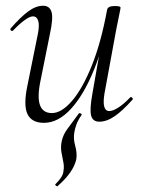

<svg xmlns="http://www.w3.org/2000/svg" viewBox="-20 -415 502 669"><path d="M180 234Q179 235 175 232Q171 229 173 227Q187 213 193.5 202.5Q200 192 201 182Q204 165 200.5 149Q197 133 194 115Q191 97 195 77Q200 54 215 34Q230 14 255 -20Q257 -22 261.5 -19.5Q266 -17 264 -14Q251 5 246 19.5Q241 34 239 46Q235 68 242 93Q249 118 246 139Q245 146 239 160.5Q233 175 219 193.5Q205 212 180 234ZM133 13Q90 13 75.5 -18Q61 -49 76 -119L112 -297Q118 -328 113 -343Q108 -358 95 -358Q84 -358 66 -345Q48 -332 26 -309Q22 -305 18 -309Q14 -313 18 -317Q51 -355 78 -375Q105 -395 130 -395Q153 -395 159.5 -373.5Q166 -352 154 -297L122 -138Q109 -78 119 -49.5Q129 -21 161 -21Q194 -21 230.5 -63Q267 -105 299.5 -185.5Q332 -266 353 -380L364 -379Q344 -263 308.5 -174.5Q273 -86 228 -36.5Q183 13 133 13ZM326 9Q303 9 297.5 -12.5Q292 -34 302 -89L353 -380Q355 -394 379 -394Q392 -394 396 -392.5Q400 -391 400 -388Q400 -385 395 -361.5Q390 -338 385 -312L344 -89Q334 -28 361 -28Q373 -28 392 -40Q411 -52 433 -75Q436 -79 440.5 -74.5Q445 -70 441 -67Q407 -29 379.5 -10Q352 9 326 9Z"/></svg>

Font: Cormorant Light
Style: Italic
Weight: 300
Italic angle: -10°
Designer: Christian Thalmann (Catharsis Fonts)
Foundry: Catharsis Fonts
Version: Version 4.000